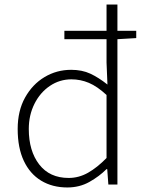

<svg xmlns="http://www.w3.org/2000/svg" viewBox="-20 -814 640 847"><path d="M277 13Q211 13 161.5 -17Q112 -47 85 -104.5Q58 -162 58 -245Q58 -325 90.5 -383.5Q123 -442 176.5 -474Q230 -506 294 -506Q342 -506 378.5 -489Q415 -472 454 -441L450 -538V-794H498V0H458L453 -68H450Q418 -36 374.5 -11.5Q331 13 277 13ZM283 -29Q328 -29 368.5 -52Q409 -75 450 -117V-395Q409 -433 372 -448.5Q335 -464 295 -464Q243 -464 200 -435Q157 -406 132 -356Q107 -306 107 -245Q107 -148 153 -88.5Q199 -29 283 -29ZM264 -641V-678H581V-646L497 -641Z"/></svg>

Font: Noto Sans TC ExtraLight
Style: Regular
Weight: 250
Designer: Ryoko NISHIZUKA  (kana, bopomofo & ideographs); Paul D. Hunt (Latin, Greek & Cyrillic); Sandoll Communications , Soo-you
Foundry: Adobe
Version: Version 2.004-H2;hotconv 1.0.118;makeotfexe 2.5.65603